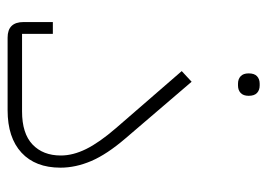

<svg xmlns="http://www.w3.org/2000/svg" viewBox="-119 -584 703 505"><g transform="rotate(90 232.5 -331.5)"><path d="M79 0Q38 0 38 -42V-119H69V-38H273Q331 -38 360 -65.5Q389 -93 389 -140Q389 -172 372 -206.5Q355 -241 317 -285L167 -458L195 -484L344 -310Q386 -261 403.5 -220Q421 -179 421 -139Q421 -73 381.5 -36.5Q342 0 270 0ZM200 -606Q188 -606 180.5 -613Q173 -620 173 -634Q173 -649 180.5 -656Q188 -663 200 -663H205Q217 -663 224.5 -656Q232 -649 232 -634Q232 -620 224.5 -613Q217 -606 205 -606Z"/></g></svg>

Font: IBM Plex Sans Arabic ExtLt
Style: Regular
Weight: 200
Designer: Mike Abbink, Paul van der Laan, Pieter van Rosmalen, Wael Morcos, Khajak Apelian
Foundry: Bold Monday
Version: Version 1.2